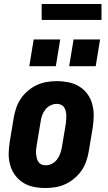

<svg xmlns="http://www.w3.org/2000/svg" viewBox="-20 -935 540 963"><path d="M207 8Q207 8 207 8Q207 8 207 8Q177 8 148 2Q119 -4 95.5 -19Q72 -34 55.5 -56.5Q39 -79 31 -107Q23 -135 23.5 -164.5Q24 -194 29 -225L49 -345Q53 -369 61.5 -394Q70 -419 85 -441Q100 -463 121 -480.5Q142 -498 166 -509Q190 -520 215.5 -524Q241 -528 266 -528Q266 -528 266 -528Q266 -528 266 -528Q296 -528 325 -522Q354 -516 378 -501Q402 -486 418.5 -463.5Q435 -441 442.5 -413Q450 -385 450 -355.5Q450 -326 445 -295L425 -175Q421 -151 412.5 -126Q404 -101 388.5 -79Q373 -57 352 -39.5Q331 -22 307 -11Q283 0 257.5 4Q232 8 207 8ZM209 -106Q225 -106 240 -113.5Q255 -121 265.5 -134.5Q276 -148 281.5 -163.5Q287 -179 290 -194L310 -314Q311 -325 312 -336Q313 -347 312.5 -357.5Q312 -368 309.5 -378.5Q307 -389 301 -397.5Q295 -406 285 -410Q275 -414 264 -414Q249 -414 233.5 -406.5Q218 -399 207.5 -385.5Q197 -372 191.5 -356.5Q186 -341 184 -326L164 -206Q162 -195 161 -184Q160 -173 161 -162.5Q162 -152 164.5 -141.5Q167 -131 173 -122.5Q179 -114 188.5 -110Q198 -106 209 -106ZM460 -603H327L349 -737H482ZM260 -603H127L149 -737H282ZM189 -835V-915H489V-835Z"/></svg>

Font: Iosevka SS04 Heavy
Style: Italic
Weight: 900
Italic angle: -9°
Monospace: yes
Designer: Belleve Invis
Foundry: Belleve Invis
Version: Version 19.0.0; ttfautohint (v1.8.4)